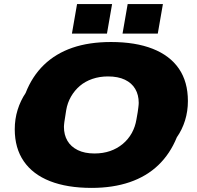

<svg xmlns="http://www.w3.org/2000/svg" viewBox="-20 -905 961 937"><path d="M427 12Q308 12 224 -21Q140 -54 96 -118Q52 -182 52 -274Q52 -324 66 -369Q80 -414 105 -451Q137 -533 194.5 -588.5Q252 -644 333.5 -672Q415 -700 522 -700Q641 -700 725 -667Q809 -634 853 -570Q897 -506 897 -412Q897 -362 883 -317Q869 -272 843 -235Q810 -154 752.5 -99Q695 -44 613 -16Q531 12 427 12ZM441 -156Q483 -156 517.5 -168Q552 -180 579 -202.5Q606 -225 623 -255.5Q640 -286 646 -323Q650 -344 652 -357.5Q654 -371 655 -379.5Q656 -388 656.5 -393.5Q657 -399 657 -403Q657 -442 640 -471Q623 -500 589.5 -516Q556 -532 507 -532Q466 -532 431 -520Q396 -508 370 -486Q344 -464 326.5 -433.5Q309 -403 303 -367Q300 -345 297.5 -331.5Q295 -318 294 -309Q293 -300 292.5 -295Q292 -290 292 -286Q292 -247 309 -218Q326 -189 359.5 -172.5Q393 -156 441 -156ZM331 -741 356 -885H527L502 -741ZM578 -741 603 -885H775L750 -741Z"/></svg>

Font: Archivo SemiExpanded Black
Style: Italic
Weight: 900
Width: 6
Italic angle: -10°
Designer: Hector Gatti
Foundry: Omnibus-Type
Version: Version 2.001